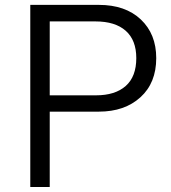

<svg xmlns="http://www.w3.org/2000/svg" viewBox="-20 -751 686 771"><path d="M101.6 0V-731.4H377Q483.4 -731.4 545.4 -672.9Q607.4 -614.3 607.4 -517.6Q607.4 -418 543.9 -360.4Q480.5 -302.7 377 -302.7H179.7V0ZM179.7 -368.2H365.2Q442.4 -368.2 484.9 -405.8Q527.3 -443.4 527.3 -517.6Q527.3 -589.8 484.9 -627.4Q442.4 -665 363.3 -665H179.7Z"/></svg>

Font: Gothic A1
Style: Regular
Weight: 400
Designer: HanYang I&C Co.,Ltd.
Foundry: HanYang I&C Co.,Ltd.
Version: Version 2.50